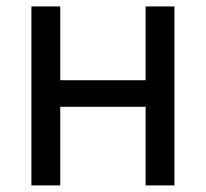

<svg xmlns="http://www.w3.org/2000/svg" viewBox="-20 -562 624 582"><path d="M441.4 -318.8V-238.3H142.1V-318.8ZM162.6 -542.5V0H75.2V-542.5ZM508.8 -542.5V0H421.4V-542.5Z"/></svg>

Font: Inter 16pt
Style: Regular
Weight: 400
Version: Version 4.001;git-66647c0bb